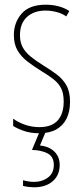

<svg xmlns="http://www.w3.org/2000/svg" viewBox="-20 -557 352 817"><path d="M278 -123Q278 -83 263.5 -53Q249 -23 220 -6.5Q191 10 147 10Q110 10 81.5 0Q53 -10 36 -21V-52Q58 -36 87 -26Q116 -16 147 -16Q200 -16 225.5 -44.5Q251 -73 251 -125Q251 -160 240 -181.5Q229 -203 208 -219.5Q187 -236 157 -254Q123 -275 96.5 -295.5Q70 -316 54.5 -342.5Q39 -369 39 -408Q39 -461 72 -499Q105 -537 175 -537Q204 -537 230 -530Q256 -523 275 -510L262 -487Q246 -499 222 -505.5Q198 -512 174 -512Q125 -512 95 -485Q65 -458 65 -407Q65 -378 76 -357Q87 -336 108.5 -318Q130 -300 162 -280Q195 -260 221 -240.5Q247 -221 262.5 -194Q278 -167 278 -123ZM234 145Q234 188 204.5 214Q175 240 124 240Q115 240 102 238.5Q89 237 78 234V210Q89 213 101.5 215Q114 217 124 217Q159 217 184 198.5Q209 180 209 145Q209 110 183 96Q157 82 116 81L150 0H176L150 62Q178 65 196.5 76.5Q215 88 224.5 105Q234 122 234 145Z"/></svg>

Font: Noto Sans Khmer ExtraCondensed Thin
Style: Regular
Weight: 250
Width: 2
Designer: Danh Hong and the Monotype Design Team
Foundry: Monotype Imaging Inc.
Version: Version 2.004